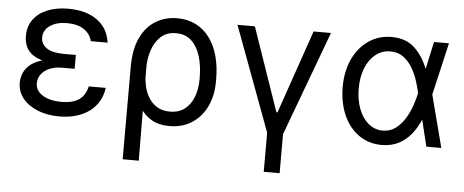

<svg xmlns="http://www.w3.org/2000/svg" viewBox="-50 -674 2416 999"><g transform="rotate(5 1158.0 -174.5)"><path d="M255.9 -284.2H329.1V-244.1H264.6Q226.1 -244.1 198 -231.9Q169.9 -219.7 154.8 -199Q139.6 -178.2 139.6 -152.3Q139.2 -113.8 176.5 -90.3Q213.9 -66.9 275.4 -66.4Q335 -66.9 367.4 -89.6Q399.9 -112.3 410.2 -159.2H499Q494.1 -120.6 476.3 -89.6Q458.5 -58.6 429 -36.4Q399.4 -14.2 359.6 -2.2Q319.8 9.8 271.5 9.8Q208 9.8 158.2 -10Q108.4 -29.8 79.8 -65.2Q51.3 -100.6 50.8 -147.5Q50.8 -169.4 59.3 -193.1Q67.9 -216.8 89.8 -237.5Q111.8 -258.3 152.1 -271.2Q192.4 -284.2 255.9 -284.2ZM329.1 -261.7H255.9Q193.4 -261.7 154.8 -273.7Q116.2 -285.6 95.9 -304.9Q75.7 -324.2 68.6 -347.2Q61.5 -370.1 61.5 -391.6Q61.5 -442.4 87.6 -478.3Q113.8 -514.2 160.6 -533.4Q207.5 -552.7 269.5 -552.7Q332 -552.7 378.7 -533.9Q425.3 -515.1 453.4 -479.7Q481.4 -444.3 488.3 -394.5H400.4Q391.6 -432.1 358.2 -454.6Q324.7 -477.1 269.5 -477.5Q213.4 -477.1 179.9 -453.4Q146.5 -429.7 146.5 -391.6Q146.5 -357.9 175.8 -337.4Q205.1 -316.9 264.6 -316.4H329.1Z M619.1 203.1V-280.3Q619.1 -371.6 647.9 -432.1Q676.8 -492.7 726.6 -522.7Q776.4 -552.7 838.9 -552.7Q892.6 -552.7 935.1 -531.5Q977.5 -510.3 1007.1 -470.9Q1036.6 -431.6 1052 -376.7Q1067.4 -321.8 1067.4 -253.9V-244.1Q1067.9 -170.4 1040.8 -113Q1013.7 -55.7 963.9 -22.9Q914.1 9.8 845.7 9.8Q790.5 9.8 752.7 -12.2Q714.8 -34.2 689.2 -74.7Q663.6 -115.2 644.5 -170.9L700.2 -240.2Q700.2 -214.8 707 -184.6Q713.9 -154.3 730.2 -127.2Q746.6 -100.1 773.9 -82.8Q801.3 -65.4 841.8 -65.4Q889.6 -65.4 920.4 -90.1Q951.2 -114.7 966.3 -155.5Q981.4 -196.3 981.4 -244.1V-253.9Q981.4 -316.9 966.1 -366.7Q950.7 -416.5 919.4 -445.6Q888.2 -474.6 838.9 -474.6Q789.6 -474.6 758.8 -445.6Q728 -416.5 713.9 -372.1Q699.7 -327.6 700.2 -281.2L703.1 203.1Z M1356 204.1V0L1153.3 -545.9H1244.1L1394.5 -110.4H1400.4L1550.8 -545.9H1641.6L1439 0V204.1Z M1953.1 11.7Q1884.8 10.7 1833.7 -25.9Q1782.7 -62.5 1754.9 -126.2Q1727.1 -189.9 1726.6 -272.5Q1727.1 -355 1756.6 -418Q1786.1 -481 1838.4 -516.8Q1890.6 -552.7 1958 -552.7Q2033.2 -552.7 2077.9 -510.7Q2122.6 -468.8 2148.4 -403.3H2181.6L2194.3 -274.4L2265.6 0H2187.5L2120.1 -274.4Q2114.7 -300.3 2104 -334.7Q2093.3 -369.1 2074.7 -401.6Q2056.2 -434.1 2027.6 -455.8Q1999 -477.5 1958 -477.5Q1915 -477.5 1881.6 -451.2Q1848.1 -424.8 1829.3 -378.4Q1810.5 -332 1810.5 -271.5Q1810.5 -212.4 1828.4 -165.3Q1846.2 -118.2 1878.4 -91.1Q1910.6 -64 1953.1 -63.5Q1992.7 -63.5 2021.5 -85.4Q2050.3 -107.4 2070.3 -140.6Q2090.3 -173.8 2102.3 -209.2Q2114.3 -244.6 2120.1 -271.5L2179.7 -545.9H2257.8L2194.3 -271.5L2181.6 -137.7H2153.3Q2134.8 -93.8 2107.2 -60.1Q2079.6 -26.4 2041.5 -7.3Q2003.4 11.7 1953.1 11.7Z"/></g></svg>

Font: GitLab Sans
Style: Regular
Weight: 400
Designer: Rasmus Andersson
Foundry: Modifications by GitLab B.V., manufactured by rsms
Version: Version 4.000;git-c8fb6b7